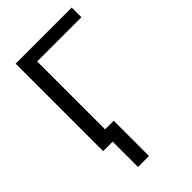

<svg xmlns="http://www.w3.org/2000/svg" viewBox="-263 -778 1067 1067"><g transform="rotate(-45 271.0 -244.5)"><path d="M243.2 -78.1V199.2H156.7V0H82V-688H522.9V-611.8H175.3V-78.1Z"/></g></svg>

Font: Arimo Nerd Font
Style: Regular
Weight: 400
Designer: Steve Matteson
Foundry: Monotype Imaging Inc.
Version: Version 1.33;Nerd Fonts 3.2.1